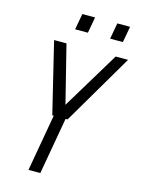

<svg xmlns="http://www.w3.org/2000/svg" viewBox="-129 -945 748 1018"><g transform="rotate(15 245.0 -436.0)"><path d="M262 -312H251L196 0H131L186 -312H178L84 -700H152L231 -384L422 -700H490ZM369 -784 385 -872H455L439 -784ZM177 -784 193 -872H263L247 -784Z"/></g></svg>

Font: Marvel
Style: Bold Italic
Weight: 700
Italic angle: -12°
Designer: Carolina Trebol
Foundry: Carolina Trebol
Version: Version 1.001